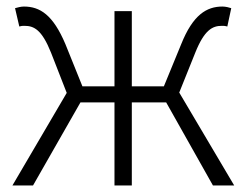

<svg xmlns="http://www.w3.org/2000/svg" viewBox="-20 -567 754 587"><path d="M528 -284 577 -406C605 -476 630 -488 658 -488C666 -488 668 -488 675 -486L687 -542C681 -544 670 -547 660 -547C612 -547 570 -522 534 -432L481 -303H383V-533H330V-303H232L180 -432C142 -522 102 -547 53 -547C44 -547 33 -544 26 -542L39 -486C46 -488 48 -488 55 -488C84 -488 108 -476 136 -406L184 -283L18 0H81L226 -254H330V0H383V-254H488L631 0H696Z"/></svg>

Font: Noto Sans CJK Light
Style: Regular
Weight: 300
Designer: Ryoko NISHIZUKA (kana & ideographs); Paul D. Hunt (Latin, Greek & Cyrillic); Wenlong ZHANG (bopomofo); Sandoll Communica
Foundry: Adobe Systems Incorporated
Version: Version 1.000;PS 1;hotconv 1.0.78;makeotf.lib2.5.61930